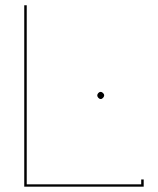

<svg xmlns="http://www.w3.org/2000/svg" viewBox="-20 -699 593 719"><path d="M344.2 -341.8Q344.2 -346.2 348.1 -350.6Q352.1 -355 356.9 -355Q361.3 -355 365.7 -350.8Q370.1 -346.7 370.1 -341.8Q370.1 -337.4 366 -332.8Q361.8 -328.1 356.9 -328.1Q352.5 -328.1 348.4 -332.5Q344.2 -336.9 344.2 -341.8ZM80.1 -8.8H508.8V-26.9H518.1V0H70.8V-679.2H80.1Z"/></svg>

Font: Rawengulk
Style: Ultralight
Weight: 200
Version: Version 0.92